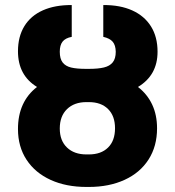

<svg xmlns="http://www.w3.org/2000/svg" viewBox="-20 -737 699 767"><path d="M218.8 -223.6Q218.8 -175.3 247.6 -147.7Q276.4 -120.1 325.2 -120.1H335Q383.8 -120.1 411.6 -147.5Q439.5 -174.8 439.5 -224.6Q439.5 -273.9 411.6 -301.5Q383.8 -329.1 335 -329.1H325.2Q276.4 -329.1 247.6 -301Q218.8 -272.9 218.8 -223.6ZM442.4 -530.3Q441.9 -556.6 430.2 -570.3Q418.5 -584 392.6 -589.8V-716.8Q460 -717.3 508.5 -695.3Q557.1 -673.3 583.3 -631.3Q609.4 -589.4 609.4 -530.3Q609.4 -436.5 531.2 -389.6Q568.4 -360.8 587.9 -319.3Q607.4 -277.8 607.4 -224.6Q607.4 -152.8 573.5 -99.9Q539.6 -46.9 477.8 -18.6Q416 9.8 335 9.8H325.2Q244.1 9.8 182.4 -18.3Q120.6 -46.4 86.2 -98.6Q51.8 -150.9 51.8 -221.7Q51.8 -276.4 71 -318.6Q90.3 -360.8 127.9 -389.6Q51.8 -436 51.8 -532.2Q51.8 -590.8 77.4 -632.6Q103 -674.3 151.4 -695.8Q199.7 -717.3 266.6 -716.8V-589.8Q241.2 -585 230 -570.8Q218.8 -556.6 218.8 -530.3Q218.8 -502.4 230.2 -487.5Q241.7 -472.7 263.9 -467.3Q286.1 -461.9 323.2 -461.9H335Q372.1 -461.9 395.3 -467.5Q418.5 -473.1 430.4 -488Q442.4 -502.9 442.4 -530.3Z"/></svg>

Font: Pretendard JP ExtraBold
Style: Regular
Weight: 800
Designer: Base glyphs from Inter by Rasmus Andersson; Hangeul glyphs from Noto Sans CJK(Source Han Sans) by Jang Soo-young and Kan
Foundry: Kil Hyung-jin
Version: Version 1.309